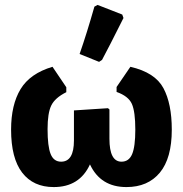

<svg xmlns="http://www.w3.org/2000/svg" viewBox="-20 -751 743 779"><path d="M363 -724 376 -731 476 -692 481 -678Q423 -562 394 -508L382 -500L303 -532Q332 -615 363 -724ZM198 8Q115 8 70 -50.5Q25 -109 25 -225Q25 -326 63.5 -389.5Q102 -453 193 -480L249 -397V-377Q203 -354 188 -323Q173 -292 173 -227Q173 -157 185.5 -126Q198 -95 228 -95Q280 -95 280 -181V-303L418 -312L424 -307V-188Q424 -95 473 -95Q503 -95 516 -125.5Q529 -156 529 -225Q529 -298 515 -329.5Q501 -361 453 -378V-398L509 -480Q609 -457 643 -393.5Q677 -330 677 -225Q677 -109 628.5 -50.5Q580 8 493 8Q388 8 345 -84Q303 8 198 8Z"/></svg>

Font: Alegreya Sans ExtraBold
Style: Regular
Weight: 800
Designer: Juan Pablo del Peral
Foundry: Huerta Tipografica
Version: Version 2.007